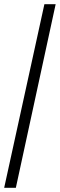

<svg xmlns="http://www.w3.org/2000/svg" viewBox="-20 -780 287 921"><path d="M0 121 193 -760H247L56 121Z"/></svg>

Font: Noto Serif Tamil Condensed Medium
Style: Regular
Weight: 500
Width: 3
Designer: Indian Type Foundry, Tom Grace, and the Monotype Design Team
Foundry: Monotype Imaging Inc.
Version: Version 2.004; ttfautohint (v1.8.4.7-5d5b)